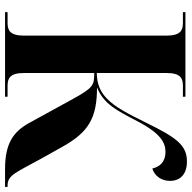

<svg xmlns="http://www.w3.org/2000/svg" viewBox="-20 -740 760 760"><g transform="rotate(90 360.0 -360.0)"><path d="M28 0H363V-10H320C291 -10 269 -18 269 -75V-353C317 -353 327 -350 372 -268L467 -95C501 -34 546 0 649 0H720V-10H714C672 -10 662 -46 608 -143L561 -227C503 -331 447 -364 326 -364C392 -391 416 -440 460 -524C510 -620 548 -635 581 -635C623 -635 641 -610 647 -583C677 -592 696 -619 696 -653C696 -694 669 -720 619 -720C553 -720 523 -675 465 -557C429 -484 404 -436 372 -405C345 -378 315 -364 269 -363V-639C269 -696 291 -704 320 -704H363V-714H28V-704H70C99 -704 121 -696 121 -639V-75C121 -18 99 -10 70 -10H28Z"/></g></svg>

Font: Noto Serif Display
Style: Bold
Weight: 700
Designer: Monotype Design Team
Foundry: Monotype Imaging Inc.
Version: Version 2.009